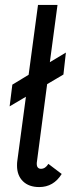

<svg xmlns="http://www.w3.org/2000/svg" viewBox="-20 -747 334 778"><path d="M230 -42Q197 11 139 11Q97 11 73 -12.5Q49 -36 49 -76Q49 -88 50 -94L85 -355L19 -316L30 -404L96 -444L134 -727H213L182 -495L247 -534L237 -445L171 -406L129 -87V-83Q129 -73 133.5 -68Q138 -63 146 -63Q164 -63 176 -83Z"/></svg>

Font: Bellota
Style: Bold Italic
Weight: 700
Italic angle: -7.5°
Designer: Kemie Guaida
Foundry: Kemie Guaida
Version: Version 4.001